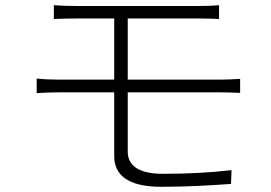

<svg xmlns="http://www.w3.org/2000/svg" viewBox="-20 -715 1040 738"><path d="M121 -413V-357C147 -359 182 -360 206 -360H419V-115C419 -45 468 3 600 3C697 3 783 -2 868 -8L870 -61C782 -51 703 -47 605 -47C506 -47 471 -84 471 -132V-360H829C851 -360 882 -359 903 -358V-412C882 -410 849 -409 828 -409H471V-644H744C779 -644 800 -643 822 -642V-695C801 -693 777 -692 744 -692C680 -692 335 -692 273 -692C240 -692 212 -693 187 -695V-642C212 -643 240 -644 273 -644H419V-409H206C182 -409 147 -410 121 -413Z"/></svg>

Font: Noto Sans TC Light
Style: Regular
Weight: 300
Designer: Ryoko NISHIZUKA 西塚涼子 (kana, bopomofo & ideographs); Paul D. Hunt (Latin, Greek & Cyrillic); Sandoll Communications 산돌커뮤니
Foundry: Adobe
Version: Version 2.004;hotconv 1.0.118;makeotfexe 2.5.65603